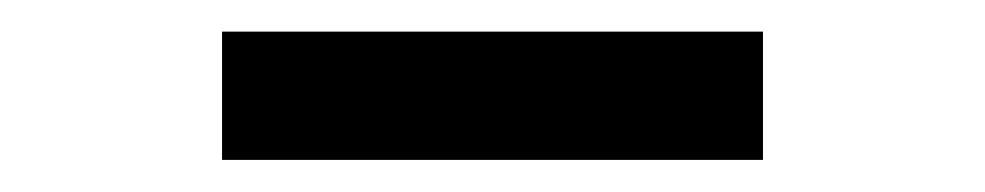

<svg xmlns="http://www.w3.org/2000/svg" viewBox="-20 -606 626 122"><path d="M464.8 -585.9V-504.4H121.1V-585.9Z"/></svg>

Font: CaskaydiaMono NF SemiLight
Style: Regular
Weight: 350
Designer: Aaron Bell
Foundry: Saja Typeworks
Version: Version 2111.001; ttfautohint (v1.8.4);Nerd Fonts 3.1.1